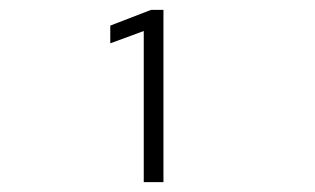

<svg xmlns="http://www.w3.org/2000/svg" viewBox="-20 -720 640 390"><path d="M272 -350V-657L204 -632V-668L287 -700H312V-350Z"/></svg>

Font: Red Hat Mono
Style: Regular
Weight: 300
Monospace: yes
Designer: Pentagram, MCKL
Foundry: Pentagram, MCKL
Version: Version 1.023